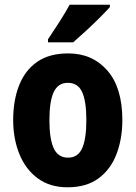

<svg xmlns="http://www.w3.org/2000/svg" viewBox="-20 -786 577 816"><path d="M500 -276Q500 -197 475.5 -132Q451 -67 399.5 -28.5Q348 10 267 10Q192 10 140.5 -28Q89 -66 62.5 -131Q36 -196 36 -276Q36 -360 61.5 -424Q87 -488 138.5 -523.5Q190 -559 270 -559Q373 -559 436.5 -486Q500 -413 500 -276ZM190 -275Q190 -195 208.5 -155.5Q227 -116 269 -116Q311 -116 329 -155.5Q347 -195 347 -276Q347 -356 329 -395Q311 -434 268 -434Q227 -434 208.5 -395Q190 -356 190 -275ZM447 -756Q431 -738 403.5 -710.5Q376 -683 345.5 -655Q315 -627 291 -606H184V-619Q209 -656 233.5 -694.5Q258 -733 276 -766H447Z"/></svg>

Font: Noto Sans Telugu Condensed ExtraBold
Style: Regular
Weight: 800
Width: 3
Designer: Jelle Bosma - Monotype Design Team
Foundry: Monotype Imaging Inc.
Version: Version 2.005; ttfautohint (v1.8.4.7-5d5b)